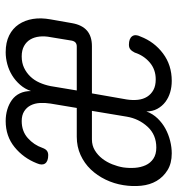

<svg xmlns="http://www.w3.org/2000/svg" viewBox="-14 -604 610 659"><g transform="rotate(-90 290.5 -275.0)"><path d="M249 -316 264 -406Q267 -425 266 -442.5Q265 -460 258 -474Q251 -488 237.5 -496.5Q224 -505 204 -505Q169 -505 145.5 -484Q122 -463 112 -434Q108 -423 102 -418.5Q96 -414 87 -414Q66 -414 58.5 -424.5Q51 -435 59 -453Q77 -499 114.5 -529.5Q152 -560 204 -560Q225 -560 243.5 -554.5Q262 -549 276.5 -538.5Q291 -528 299 -511.5Q307 -495 307 -473Q314 -494 328.5 -510.5Q343 -527 361 -538Q379 -549 399.5 -554.5Q420 -560 440 -560Q474 -560 498 -548Q522 -536 536 -515Q550 -494 554.5 -466.5Q559 -439 553 -406L540 -332Q534 -298 514.5 -281Q495 -264 461 -264H299L278 -144Q275 -124 277 -106Q279 -88 287.5 -74.5Q296 -61 310.5 -53Q325 -45 347 -45Q381 -45 405 -65.5Q429 -86 439 -117Q444 -127 450 -132Q456 -137 466 -137Q487 -137 495 -126Q503 -115 494 -97Q476 -50 436 -20Q396 10 342 10Q321 10 302.5 4.5Q284 -1 269.5 -12Q255 -23 246 -39.5Q237 -56 237 -77Q229 -55 213 -38.5Q197 -22 177.5 -11.5Q158 -1 136 4.5Q114 10 93 10Q59 10 35.5 -4.5Q12 -19 -1.5 -42Q-15 -65 -18 -95Q-21 -125 -16 -156Q-11 -188 3 -217Q17 -246 38 -268Q59 -290 87.5 -303Q116 -316 150 -316ZM239 -264H141Q120 -264 103.5 -254Q87 -244 75 -228.5Q63 -213 55.5 -194Q48 -175 45 -157Q42 -136 43.5 -116Q45 -96 52.5 -79.5Q60 -63 75 -53Q90 -43 113 -43Q157 -43 184.5 -73Q212 -103 219 -144ZM309 -316H460Q468 -316 473 -320Q478 -324 480 -333L492 -406Q496 -426 494 -444Q492 -462 484 -475.5Q476 -489 461.5 -497Q447 -505 426 -505Q404 -505 387 -497Q370 -489 357 -475.5Q344 -462 336 -444Q328 -426 324 -406Z"/></g></svg>

Font: Maple Mono NL ExtraLight
Style: Italic
Weight: 275
Italic angle: -10°
Monospace: yes
Designer: subframe7536
Version: Version 7.000